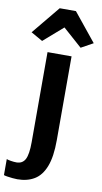

<svg xmlns="http://www.w3.org/2000/svg" viewBox="-160 -886 632 1184"><g transform="rotate(10 156.0 -294.0)"><path d="M-46.5 237V136.5Q-40 140 -20.2 143.2Q-0.5 146.5 15.5 146.5Q53.5 146.5 70 115Q86.5 83.5 86.5 7.5V-556.5H237V-32Q237 72 213.2 133.2Q189.5 194.5 145 221.2Q100.5 248 38.5 248Q26 248 8.2 246.2Q-9.5 244.5 -25 242Q-40.5 239.5 -46.5 237ZM41.5 -618.5 -31.5 -660 113.5 -836H215L357.5 -660L282.5 -618.5L163 -724.5Z"/></g></svg>

Font: Merriweather Sans
Style: Bold
Weight: 700
Designer: Eben Sorkin
Foundry: Eben Sorkin
Version: Version 1.008; ttfautohint (v1.7.19-72a1) -l 8 -r 50 -G 200 